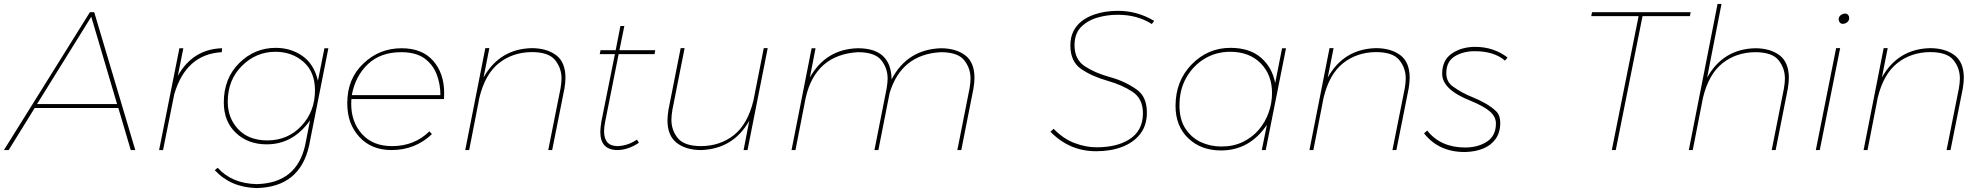

<svg xmlns="http://www.w3.org/2000/svg" viewBox="-62 -762 10070 975"><path d="M625 0H602L539 -213.5H114L-18 0H-42L394.5 -700H416.5ZM532.5 -233.5 401.5 -677 126 -233.5Z M766 0H746L849 -517H869L841 -377Q918 -513 1066 -517L1064 -497Q883 -487 823 -284Z M1241.5 193Q1109.5 190 1028.5 102L1043.5 90Q1115.5 170 1241.5 173Q1444.5 168 1487.5 -24L1512.5 -151Q1426.5 -29 1292.5 -29Q1197.5 -29 1136 -87Q1074.5 -145 1074.5 -242Q1074.5 -364 1152.5 -441.5Q1230.5 -519 1338.5 -519Q1414.5 -519 1473.5 -478Q1532.5 -437 1552.5 -352L1585.5 -517H1605.5L1507.5 -22Q1460.5 188 1241.5 193ZM1295.5 -49Q1399.5 -49 1468.5 -122.5Q1537.5 -196 1537.5 -303Q1537.5 -397 1479 -448Q1420.5 -499 1336.5 -499Q1238.5 -499 1166.5 -427.5Q1094.5 -356 1094.5 -245Q1094.5 -162 1148 -105.5Q1201.5 -49 1295.5 -49Z M1926.5 0Q1823.5 0 1762.5 -67Q1732 -100.5 1716.8 -142.2Q1701.5 -184 1701.5 -239Q1701.5 -363 1784 -440Q1864.5 -517 1977.5 -517Q2081.5 -517 2137.5 -453.5Q2193.5 -390 2193.5 -289L2192.5 -259H1722.5L1721.5 -235Q1721.5 -142 1776.5 -81Q1831.5 -20 1928.5 -20Q2042.5 -20 2118.5 -95L2131.5 -81Q2046.5 0 1926.5 0ZM2174.5 -279Q2174.5 -335.5 2155.2 -385.2Q2136 -435 2091.5 -467Q2047.5 -497 1975.5 -497Q1870.5 -497 1806.5 -436.5Q1742.5 -376 1724.5 -279Z M2742 0H2722L2784.5 -313.5Q2789.5 -343.5 2789.5 -363.5Q2789.5 -416.5 2756.8 -457Q2724 -497.5 2638 -497.5Q2541 -496.5 2471.2 -441Q2401.5 -385.5 2372.5 -266.5L2320.5 0H2300.5L2402.5 -517.5H2423L2393.5 -368.5Q2475 -513.5 2638 -517.5Q2714 -517.5 2761.8 -482Q2809.5 -446.5 2809.5 -366.5Q2809.5 -345.5 2804.5 -313.5Z M3074.5 0Q2986.5 0 2986.5 -92Q2986.5 -111 2991.5 -143L3060.5 -487H2983.5L2987.5 -507H3064.5L3088.5 -630H3108.5L3083.5 -507H3265.5L3261.5 -487H3079.5L3010.5 -141Q3005.5 -113 3005.5 -96Q3005.5 -20 3074.5 -20Q3126.5 -22 3172.5 -53L3182.5 -37Q3128.5 -1 3074.5 0Z M3734 0H3714L3743 -149Q3662 -6 3499 0Q3421.5 0 3374.5 -36.5Q3327.5 -73 3327.5 -151Q3327.5 -172 3332.5 -204.5L3394.5 -517.5H3414.5L3352.5 -204.5Q3347.5 -174 3347.5 -154Q3347.5 -100 3380.5 -60Q3413.5 -20 3499 -20Q3596 -21 3665.5 -76.5Q3735 -132 3764 -251.5L3816.5 -517.5H3836.5Z M4819.5 0H4799.5L4861.5 -313Q4866.5 -343 4866.5 -363Q4866.5 -416 4834 -456.5Q4801.5 -497 4715.5 -497Q4514.5 -486 4455.5 -289L4398.5 0H4378.5L4440.5 -313Q4445.5 -343 4445.5 -363Q4445.5 -416 4413 -456.5Q4380.5 -497 4294.5 -497Q4079.5 -484 4029.5 -266L3977.5 0H3957.5L4059.5 -517H4079.5L4050.5 -368Q4131.5 -513 4294.5 -517Q4463.5 -517 4465.5 -359Q4545.5 -511 4715.5 -517Q4791.5 -517 4839 -481.5Q4886.5 -446 4886.5 -366Q4886.5 -345 4881.5 -313Z M5505 6Q5368.5 6 5272.5 -93L5288.5 -108Q5337 -57.5 5394.2 -35.8Q5451.5 -14 5507 -14Q5607 -14 5670 -52.5Q5742 -96.5 5742 -186.5Q5742 -260.5 5689.5 -295.5Q5637 -330.5 5563 -351.5Q5482 -374.5 5427.8 -412Q5373.5 -449.5 5373.5 -531.5Q5373.5 -572.5 5388.8 -603Q5404 -633.5 5431 -654.5Q5458 -675.5 5494 -688Q5548.5 -707 5616 -707Q5713 -707 5799 -656L5787 -640Q5714 -687 5614 -687Q5558 -687 5508 -671.8Q5458 -656.5 5425 -622Q5394.5 -588 5394.5 -532.5Q5394.5 -460.5 5446.2 -426Q5498 -391.5 5574.5 -370.5Q5651 -349.5 5710 -307.5Q5762 -271.5 5762 -190.5Q5762 -125 5728 -81.5Q5694 -38 5636 -16Q5578 6 5505 6Z M6138.5 2Q6036.5 2 5972 -60Q5907.5 -122 5907.5 -224Q5907.5 -351 5989.5 -435Q6071.5 -519 6186.5 -519Q6283.5 -519 6341 -469.5Q6398.5 -420 6413.5 -340L6448.5 -517H6468.5L6365.5 0H6345.5L6371.5 -128Q6283.5 2 6138.5 2ZM6140.5 -18Q6201 -18 6248.5 -40.8Q6296 -63.5 6329.2 -102Q6362.5 -140.5 6380 -189.2Q6397.5 -238 6397.5 -290Q6397.5 -382 6340 -440.5Q6282.5 -499 6184.5 -499Q6113.5 -499 6055.2 -464Q5997 -429 5962.2 -367.8Q5927.5 -306.5 5927.5 -227Q5927.5 -155.5 5957 -110Q5988.5 -62 6036.8 -40Q6085 -18 6140.5 -18Z M7029 0H7009L7071.5 -313.5Q7076.5 -343.5 7076.5 -363.5Q7076.5 -416.5 7043.8 -457Q7011 -497.5 6925 -497.5Q6828 -496.5 6758.2 -441Q6688.5 -385.5 6659.5 -266.5L6607.5 0H6587.5L6689.5 -517.5H6710L6680.5 -368.5Q6762 -513.5 6925 -517.5Q7001 -517.5 7048.8 -482Q7096.5 -446.5 7096.5 -366.5Q7096.5 -345.5 7091.5 -313.5Z M7376.5 10Q7243.5 10 7169.5 -85L7185.5 -99Q7253.5 -13 7378.5 -13Q7442.5 -13 7488.5 -42.5Q7534.5 -72 7534.5 -135Q7534.5 -168 7505.5 -194.5Q7476.5 -221 7406.5 -250Q7261.5 -307 7261.5 -387Q7261.5 -457 7311 -490.5Q7360.5 -524 7429.5 -524Q7522.5 -524 7593.5 -470L7580.5 -454Q7525.5 -502 7426.5 -502Q7368.5 -502 7325.5 -476Q7282.5 -450 7282.5 -390Q7282.5 -345 7318.5 -321Q7363.5 -289 7414.5 -269Q7451.5 -254 7483.5 -235.5Q7515.5 -217 7536 -196.5Q7556.5 -176 7556.5 -139Q7556.5 -89.5 7533.2 -56.8Q7510 -24 7469.5 -7.5Q7429 9 7376.5 10Z M8143 0H8123L8259 -680H8018.5L8022.5 -700H8523.5L8519.5 -680H8279Z M8955 0H8935L8997 -313Q9002 -343 9002 -363Q9002 -416 8969.5 -456.5Q8937 -497 8851 -497Q8754 -496 8684.5 -440.5Q8615 -385 8586 -266L8534 0H8514L8660 -742H8680L8607 -368Q8688 -513 8851 -517Q8927 -517 8974.5 -481.5Q9022 -446 9022 -366Q9022 -345 9017 -313Z M9296.5 -641Q9286.5 -641 9280.8 -647.8Q9275 -654.5 9275 -663Q9275 -677 9285.5 -685Q9296 -693 9307.5 -693Q9317.5 -693 9323 -686.2Q9328.5 -679.5 9328.5 -671Q9328.5 -657 9318.2 -649Q9308 -641 9296.5 -641ZM9179 0H9159L9262 -517.5H9282.5Z M9843 0H9823L9885.5 -313.5Q9890.5 -343.5 9890.5 -363.5Q9890.5 -416.5 9857.8 -457Q9825 -497.5 9739 -497.5Q9642 -496.5 9572.2 -441Q9502.5 -385.5 9473.5 -266.5L9421.5 0H9401.5L9503.5 -517.5H9524L9494.5 -368.5Q9576 -513.5 9739 -517.5Q9815 -517.5 9862.8 -482Q9910.5 -446.5 9910.5 -366.5Q9910.5 -345.5 9905.5 -313.5Z"/></svg>

Font: Argentum Sans Thin
Style: Italic
Weight: 100
Italic angle: -11°
Designer: Julieta Ulanovsky (font), Cristiano Sobral (main changes and remaster)
Foundry: Julieta Ulanovsky (font), Cristiano Sobral (main changes and remaster)
Version: Version 2.007;June 15, 2022;FontCreator 14.0.0.2814 64-bit; 